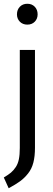

<svg xmlns="http://www.w3.org/2000/svg" viewBox="-30 -791 282 1020"><path d="M169.9 -714.8Q169.9 -691.4 154.8 -675.8Q139.6 -660.2 115.2 -660.2Q90.8 -660.2 75.4 -675.8Q60.1 -691.4 60.1 -714.8Q60.1 -739.3 75.4 -755.1Q90.8 -771 115.2 -771Q139.6 -771 154.8 -755.1Q169.9 -739.3 169.9 -714.8ZM155.8 -525.9V-5.9Q155.8 39.6 147.2 72.8Q138.7 106 119.1 130.6Q99.6 155.3 76.4 172.1Q53.2 189 16.1 209L-9.8 151.9Q14.2 137.7 28.1 126Q42 114.3 53.7 96.7Q65.4 79.1 70.3 54.7Q75.2 30.3 75.2 -4.9V-525.9Z"/></svg>

Font: Fira Sans Compressed Book
Style: Regular
Weight: 350
Width: 1
Designer: Carrois Corporate & Edenspiekermann AG
Foundry: Carrois Corporate GbR & Edenspiekermann AG
Version: Version 4.203;PS 004.203;hotconv 1.0.88;makeotf.lib2.5.64775